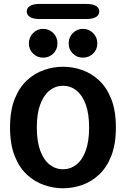

<svg xmlns="http://www.w3.org/2000/svg" viewBox="-20 -974 659 1004"><path d="M310 10.5Q259.5 10.5 210.2 -6.5Q161 -23.5 120.8 -60.8Q80.5 -98 56.5 -159Q32.5 -220 32.5 -307.5Q32.5 -395 56.5 -455.8Q80.5 -516.5 120.8 -553.8Q161 -591 210.2 -608Q259.5 -625 310 -625Q360 -625 409 -608Q458 -591 498 -553.8Q538 -516.5 562 -455.8Q586 -395 586 -307.5Q586 -220 562 -159Q538 -98 498 -60.8Q458 -23.5 409 -6.5Q360 10.5 310 10.5ZM310 -89Q348.5 -89 379.5 -113.2Q410.5 -137.5 428.2 -186Q446 -234.5 446 -307.5Q446 -380 428.2 -428.2Q410.5 -476.5 379.5 -501Q348.5 -525.5 310 -525.5Q270.5 -525.5 239.5 -501Q208.5 -476.5 190.5 -428.2Q172.5 -380 172.5 -307.5Q172.5 -234.5 190.5 -186Q208.5 -137.5 239.5 -113.2Q270.5 -89 310 -89ZM205.5 -672.5Q174.5 -672.5 152.8 -694Q131 -715.5 131 -747Q131 -779 152.8 -801Q174.5 -823 205.5 -823Q237 -823 258.8 -801Q280.5 -779 280.5 -747Q280.5 -715.5 258.8 -694Q237 -672.5 205.5 -672.5ZM413.5 -672.5Q382.5 -672.5 360.8 -694Q339 -715.5 339 -747Q339 -779 360.8 -801Q382.5 -823 413.5 -823Q445 -823 467 -801Q489 -779 489 -747Q489 -715.5 467 -694Q445 -672.5 413.5 -672.5ZM120 -914Q120 -932 136.5 -942.8Q153 -953.5 189.5 -953.5H429.5Q465.5 -953.5 482.2 -942.8Q499 -932 499 -914Q499 -896 482.2 -885.2Q465.5 -874.5 429.5 -874.5H189.5Q153 -874.5 136.5 -885.2Q120 -896 120 -914Z"/></svg>

Font: Sono ExtraLight Monospace SemiBold
Style: Regular
Weight: 600
Version: Version 2.112